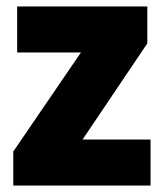

<svg xmlns="http://www.w3.org/2000/svg" viewBox="-20 -573 507 593"><path d="M445 0H21V-105L230 -411H33V-553H435V-439L235 -142H445Z"/></svg>

Font: Noto Sans Gujarati SemiCondensed Black
Style: Regular
Weight: 900
Width: 4
Designer: Jelle Bosma - Monotype Design Team, Universal Thirst
Foundry: Monotype Imaging Inc.
Version: Version 2.106; ttfautohint (v1.8.4.7-5d5b)